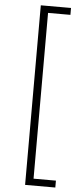

<svg xmlns="http://www.w3.org/2000/svg" viewBox="-70 -896 525 1193"><g transform="rotate(5 193.0 -300.0)"><path d="M134.5 260V-860H323V-817H183.5V217H323V260Z"/></g></svg>

Font: Spartan Thin Light
Style: Regular
Weight: 300
Version: Version 1.004